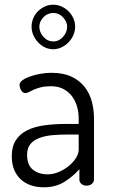

<svg xmlns="http://www.w3.org/2000/svg" viewBox="-20 -788 478 815"><path d="M198 -479Q248 -479 282.5 -463Q317 -447 338.5 -420Q360 -393 369.5 -358Q379 -323 379 -286V-26Q379 -15 370 -7.5Q361 0 347 0Q334 0 325.5 -7.5Q317 -15 317 -26V-70Q291 -40 254 -16.5Q217 7 166 7Q137 7 112.5 -1Q88 -9 69.5 -25.5Q51 -42 40.5 -66.5Q30 -91 30 -125Q30 -166 47 -192.5Q64 -219 94.5 -234.5Q125 -250 168 -256Q211 -262 263 -262H314V-286Q314 -310 307.5 -334Q301 -358 287 -377.5Q273 -397 250.5 -409.5Q228 -422 196 -422Q171 -422 153.5 -417.5Q136 -413 123.5 -407.5Q111 -402 103 -397.5Q95 -393 89 -393Q76 -393 69.5 -405Q63 -417 63 -428Q63 -438 75 -447Q87 -456 106.5 -463Q126 -470 150 -474.5Q174 -479 198 -479ZM314 -217H272Q237 -217 205.5 -214.5Q174 -212 149 -203Q124 -194 109.5 -177Q95 -160 95 -131Q95 -87 120 -67.5Q145 -48 182 -48Q206 -48 229.5 -58Q253 -68 272 -83.5Q291 -99 302.5 -117.5Q314 -136 314 -153ZM206 -768Q224 -768 241 -760.5Q258 -753 271 -740Q284 -727 291.5 -710Q299 -693 299 -675Q299 -656 291.5 -639Q284 -622 271 -608.5Q258 -595 241 -587Q224 -579 206 -579Q187 -579 170.5 -587Q154 -595 141.5 -608.5Q129 -622 121.5 -639Q114 -656 114 -675Q114 -693 121 -710Q128 -727 140.5 -739.5Q153 -752 169.5 -760Q186 -768 206 -768ZM265 -675Q265 -696 247.5 -714.5Q230 -733 207 -733Q181 -733 164 -714.5Q147 -696 147 -675Q147 -651 164.5 -631.5Q182 -612 207 -612Q230 -612 247.5 -631.5Q265 -651 265 -675Z"/></svg>

Font: AkaAcidDosis
Style: Regular
Weight: 400
Designer: Edgar Tolentino, Pablo Impallari, Igino Marini, Aka-Acid
Foundry: Edgar Tolentino, Pablo Impallari, Igino Marini, Cyberella
Version: Version 1.007